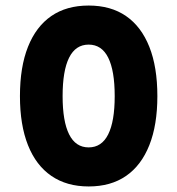

<svg xmlns="http://www.w3.org/2000/svg" viewBox="-20 -654 640 693"><path d="M300 19Q221 19 165.5 -19Q110 -57 81 -130Q52 -203 52 -307Q52 -412 81 -485Q110 -558 165 -596Q220 -634 300 -634Q380 -634 435 -596Q490 -558 519 -485Q548 -412 548 -307Q548 -203 519 -130Q490 -57 435 -19Q380 19 300 19ZM300 -122Q347 -122 370.5 -169Q394 -216 394 -307Q394 -399 370.5 -446Q347 -493 300 -493Q253 -493 229.5 -446Q206 -399 206 -307Q206 -216 229.5 -169Q253 -122 300 -122Z"/></svg>

Font: Martian Mono Condensed
Style: Bold
Weight: 700
Width: 3
Designer: Roman Shamin
Foundry: Evil Martians
Version: Version 1.000